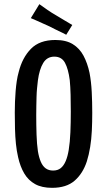

<svg xmlns="http://www.w3.org/2000/svg" viewBox="-20 -897 514 922"><path d="M230 5Q181 5 148.5 -13Q116 -31 96.5 -64Q77 -97 67 -142Q60 -172 56.5 -206Q53 -240 52 -278.5Q51 -317 51 -357Q51 -383 52 -408.5Q53 -434 55 -459Q57 -484 60.5 -507.5Q64 -531 70 -552Q87 -620 128.5 -662.5Q170 -705 246 -705Q297 -705 329.5 -685Q362 -665 381 -629.5Q400 -594 410 -547Q418 -505 420.5 -456Q423 -407 423 -355Q423 -311 421 -269.5Q419 -228 413 -191Q407 -154 397 -122Q378 -64 338.5 -29.5Q299 5 230 5ZM235 -78Q257 -78 271.5 -89.5Q286 -101 295.5 -123.5Q305 -146 310 -177Q316 -214 318 -261.5Q320 -309 320 -360Q320 -402 319 -441.5Q318 -481 315 -512Q308 -566 292 -595.5Q276 -625 241 -625Q206 -625 187.5 -594.5Q169 -564 162 -511Q160 -494 158 -474Q156 -454 155.5 -433Q155 -412 154.5 -390Q154 -368 154 -345Q154 -295 155.5 -250Q157 -205 162 -171Q167 -141 176 -120Q185 -99 199.5 -88.5Q214 -78 235 -78ZM298 -730Q286 -737 272.5 -743Q259 -749 245.5 -756Q232 -763 218 -770Q203 -777 188 -783.5Q173 -790 158 -797Q143 -804 128 -810L169 -877Q188 -863 208.5 -849Q229 -835 250 -823Q270 -811 290 -799Q310 -787 327 -777Z"/></svg>

Font: Truculenta SemiBold
Style: Regular
Weight: 600
Version: Version 1.002